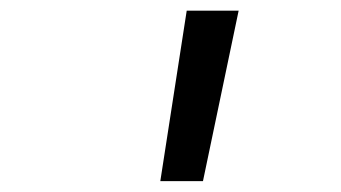

<svg xmlns="http://www.w3.org/2000/svg" viewBox="-20 -713 626 352"><path d="M273.9 -380.9 322.3 -693.4H417.5L352.1 -380.9Z"/></svg>

Font: Cascadia Mono PL SemiLight
Style: Italic
Weight: 350
Italic angle: -10°
Monospace: yes
Designer: Aaron Bell
Foundry: Saja Typeworks
Version: Version 2404.023; ttfautohint (v1.8.4)